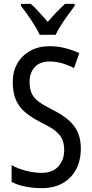

<svg xmlns="http://www.w3.org/2000/svg" viewBox="-20 -963 477 993"><path d="M398 -195Q398 -133 373.5 -87Q349 -41 304 -15.5Q259 10 198 10Q103 10 40 -22V-109Q74 -90 116 -79.5Q158 -69 196 -69Q252 -69 282 -102.5Q312 -136 312 -187Q312 -221 300.5 -245Q289 -269 262.5 -289Q236 -309 190 -331Q145 -354 112.5 -380.5Q80 -407 63 -444.5Q46 -482 46 -538Q46 -594 70 -635.5Q94 -677 137 -700.5Q180 -724 236 -724Q280 -724 319.5 -713.5Q359 -703 390 -688L363 -611Q332 -627 300 -636Q268 -645 236 -645Q186 -645 159.5 -615.5Q133 -586 133 -540Q133 -504 144 -480Q155 -456 180.5 -437Q206 -418 250 -396Q324 -360 361 -314Q398 -268 398 -195ZM366 -943V-932Q351 -912 332 -886Q313 -860 295.5 -833Q278 -806 268 -783H186Q170 -816 142.5 -857.5Q115 -899 89 -932V-943H139Q159 -926 181.5 -901Q204 -876 227 -850Q252 -879 271.5 -899Q291 -919 316 -943Z"/></svg>

Font: Avrile Sans Condensed
Style: Regular
Weight: 400
Width: 3
Designer: Monotype Design Team
Foundry: Monotype Imaging Inc.
Version: Version 2.001;September 10, 2019;FontCreator 11.5.0.2425 64-